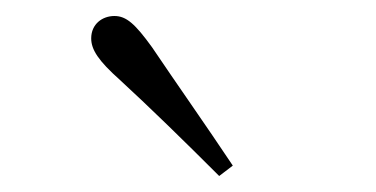

<svg xmlns="http://www.w3.org/2000/svg" viewBox="-20 -823 470 240"><path d="M271 -616C237 -667 201 -718 170 -764C149 -793 138 -803 123 -803C108 -803 94 -793 94 -775C94 -761 103 -747 130 -723C168 -688 211 -646 254 -603Z"/></svg>

Font: Source Han Serif CN VF
Style: Regular
Weight: 250
Designer: Ryoko NISHIZUKA 西塚涼子 (kana & ideographs); Frank Grießhammer (Latin, Greek & Cyrillic); Wenlong ZHANG 张文龙 (bopomofo); San
Foundry: Adobe
Version: Version 2.002;hotconv 1.1.0;makeotfexe 2.6.0